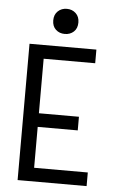

<svg xmlns="http://www.w3.org/2000/svg" viewBox="-56 -838 549 877"><g transform="rotate(5 219.0 -399.5)"><path d="M58.6 -625H365.2V-562.5H128.9V-312.5H312.5V-250H128.9V-62.5H375V0H58.6ZM214.8 -798.8Q239.3 -798.8 255.9 -783.2Q272.5 -767.6 272.5 -741.2Q272.5 -713.9 255.9 -698.7Q239.3 -683.6 214.8 -683.6Q190.4 -683.6 173.8 -698.7Q157.2 -713.9 157.2 -741.2Q157.2 -767.6 173.8 -783.2Q190.4 -798.8 214.8 -798.8Z"/></g></svg>

Font: Sudo Var
Style: Regular
Weight: 400
Monospace: yes
Designer: Jens Kutilek
Foundry: Jens Kutilek
Version: Version 0.065;FEAKit 1.0